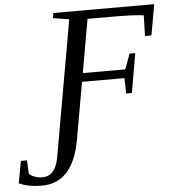

<svg xmlns="http://www.w3.org/2000/svg" viewBox="-206 -708 883 978"><g transform="rotate(-5 235.5 -219.5)"><path d="M591 -498 558 -497 561 -603Q512 -610 405 -610H274L226 -337H443L472 -415H501L466 -214H437L435 -293H218L167 -3Q128 218 -34 216Q-100 216 -148 194L-127 81H-96L-93 148Q-87 158 -67 166Q-46 174 -26 174Q41 174 58 82L181 -616L99 -629L103 -655H619Z"/></g></svg>

Font: Libra Serif Modern
Style: Italic
Weight: 400
Italic angle: -12°
Designer: Stefan Peev, Context Ltd
Foundry: Stefan Peev, Context Ltd
Version: Version 1.000